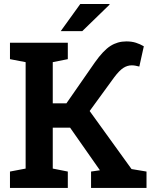

<svg xmlns="http://www.w3.org/2000/svg" viewBox="-20 -920 753 940"><path d="M28.8 0V-80.1L105.5 -94.7V-615.7L28.8 -630.4V-710.9H312V-630.4L238.3 -615.7V-414.1H305.2L444.3 -614.3Q485.8 -672.9 520.8 -695.1Q555.7 -717.3 598.6 -717.3Q625 -717.3 645.5 -710.7Q666 -704.1 684.1 -693.4L662.1 -594.2Q650.9 -597.2 642.3 -598.6Q633.8 -600.1 625 -600.1Q603.5 -600.1 584 -587.6Q564.5 -575.2 539.1 -541.5L418.9 -376.5L624 -92.3L697.3 -80.1V0H425.8V-80.1L469.2 -86.4L467.8 -88.4L323.2 -294.9H238.3V-94.7L312 -80.1V0ZM277.3 -767.6 373 -900.4H515.6L516.6 -897.5L382.8 -767.6Z"/></svg>

Font: Roboto Slab SemiBold
Style: Regular
Weight: 600
Designer: Google
Version: Version 2.001; ttfautohint (v1.8.3)